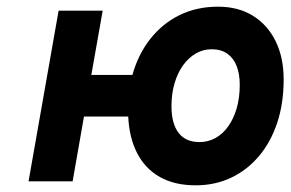

<svg xmlns="http://www.w3.org/2000/svg" viewBox="-20 -543 870 575"><path d="M566 12Q503 12 459 -12.8Q415 -37.5 391 -83.8Q367 -130 364 -194H231.5L197.5 0H65.5L155.5 -511H287.5L253.5 -318.5H376.5Q394 -381 430.5 -427Q467 -473 518.2 -498Q569.5 -523 633 -523Q693.5 -523 737.5 -495.8Q781.5 -468.5 805.5 -419.5Q829.5 -370.5 829.5 -305Q829.5 -233 810 -174.8Q790.5 -116.5 755 -74.8Q719.5 -33 671.5 -10.5Q623.5 12 566 12ZM577.5 -117.5Q603 -117.5 625 -129.5Q647 -141.5 663.2 -164.2Q679.5 -187 688.8 -218.5Q698 -250 698 -289.5Q698 -321 688.8 -345Q679.5 -369 660.8 -382.2Q642 -395.5 613.5 -395.5Q588.5 -395.5 566.8 -383Q545 -370.5 528.5 -347.8Q512 -325 502.8 -293.8Q493.5 -262.5 493.5 -225Q493.5 -173.5 514.5 -145.5Q535.5 -117.5 577.5 -117.5Z"/></svg>

Font: Overpass ExtraBold
Style: Italic
Weight: 800
Italic angle: -10°
Designer: Delve Withrington, Dave Bailey, Thomas Jockin
Foundry: Delve Fonts LLC
Version: Version 4.000